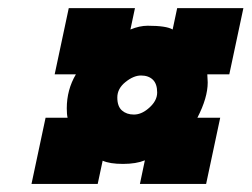

<svg xmlns="http://www.w3.org/2000/svg" viewBox="-20 -602 620 473"><path d="M344.7 -334Q367.2 -352.5 367.2 -374Q367.2 -395.5 356.4 -405.8Q345.7 -416 327.4 -416Q309.1 -416 289.1 -399.9Q269 -383.8 269 -361.8Q269 -339.8 280.5 -329.8Q292 -319.8 309.8 -319.8Q327.6 -319.8 344.7 -334ZM491.7 -398.9Q491.7 -361.3 466.3 -312H522.5L487.8 -148.9H324.7L336.9 -207Q315.4 -198.2 283 -198.2Q250.5 -198.2 232.9 -206.1L220.7 -148.9H57.6L92.3 -312H146.5Q144.5 -320.3 144.5 -335Q144.5 -380.9 167 -418.9H114.7L149.4 -582H312.5L301.3 -529.3Q323.7 -538.6 343.8 -538.6Q390.1 -538.6 405.3 -529.3L416.5 -582H579.6L544.9 -418.9H490.7Q491.7 -403.3 491.7 -398.9Z"/></svg>

Font: Tuffy
Style: BoldItalic
Weight: 700
Italic angle: -12°
Designer: Thatcher Ulrich, Karoly Barta, Michael Everson
Version: Version 001.271